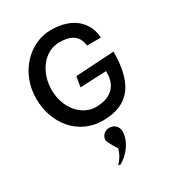

<svg xmlns="http://www.w3.org/2000/svg" viewBox="-236 -843 1187 1300"><g transform="rotate(-30 358.0 -192.5)"><path d="M660 -366 359 -348 345 -268 550 -277V-267C550 -129 448 -100 370 -100C262 -100 167 -205 167 -351C167 -483 251 -604 372 -604C448 -604 515 -583 525 -491H633C628 -598 551 -705 364 -705C195 -705 47 -552 47 -351C47 -148 181 3 364 3C587 3 658 -137 660 -366ZM312 129C326 162 344 195 360 216C349 260 325 294 302 317C306 318 314 319 319 320C392 278 443 203 443 131C443 98 418 70 386 67H385C345 61 312 90 312 129Z"/></g></svg>

Font: Bluebird
Style: Li
Weight: 300
Designer: Jasper
Foundry: Cannot Into Space Fonts
Version: Version 0.98